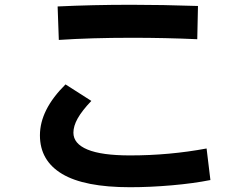

<svg xmlns="http://www.w3.org/2000/svg" viewBox="-20 -759 1040 803"><path d="M221 -732Q367 -739 530 -739Q658 -739 808 -734L805 -595Q673 -601 531 -601Q360 -601 226 -592ZM147 -193Q147 -300 254 -406L362 -337Q323 -296 305 -264Q287 -232 287 -204Q287 -158 346 -133.5Q405 -109 524 -109Q688 -109 844 -138L860 -6Q790 8 699 16Q608 24 524 24Q333 24 240 -31.5Q147 -87 147 -193Z"/></svg>

Font: IBM Plex Sans JP
Style: Bold
Weight: 700
Designer: Mike Abbink; Paul van der Laan; Pieter van Rosmalen; Wujin Sim; Yejin Wi; Jinhee Kim; Boomi Park; Yona Kim; Kichan Ma
Foundry: Sandoll Inc.
Version: Version 1.001